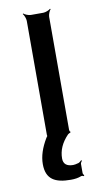

<svg xmlns="http://www.w3.org/2000/svg" viewBox="-80 -534 407 760"><g transform="rotate(-10 123.0 -154.5)"><path d="M142 186C158 186 172 184 184 179C187 178 193 179 195 181L197 177C195 176 192 171 192 168V131C192 127 196 122 198 119L195 117C193 119 188 124 183 126C173 129 165 130 161 130C135 130 122 119 122 97C122 65 135 35 162 7C164 5 170 2 172 2L173 -2C171 -2 169 -6 169 -9V-464C169 -473 175 -488 180 -493L178 -495C173 -490 158 -484 149 -484H99C90 -484 75 -490 70 -495L68 -493C73 -488 79 -473 79 -464V-6C79 -5 80 2 81 2V-2C80 -2 76 5 75 6C54 41 43 74 43 106C43 167 79 186 142 186Z"/></g></svg>

Font: Gamestation Storm
Style: Regular
Weight: 400
Designer: Jonas Hecksher
Foundry: Jonas Hecksher, Playtypeª, e-types AS
Version: Version 1.003